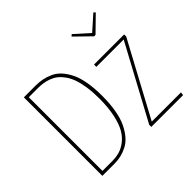

<svg xmlns="http://www.w3.org/2000/svg" viewBox="-170 -963 1178 1178"><g transform="rotate(-45 419.0 -374.0)"><path d="M770 -748 780.8 -737.8 682.1 -641.1H669.9L570.8 -737.8L582 -748L675.8 -664.1ZM201.2 -681.2Q233.9 -681.2 261.7 -675.5Q289.6 -669.9 318.4 -656.5Q347.2 -643.1 369.6 -618.2Q392.1 -593.3 409.9 -557.6Q427.7 -522 437.3 -468.8Q446.8 -415.5 446.8 -348.1Q446.8 -279.8 437 -224.4Q427.2 -168.9 409.2 -131.8Q391.1 -94.7 368.4 -68.1Q345.7 -41.5 317.6 -27.1Q289.6 -12.7 262.5 -6.3Q235.4 0 205.1 0H100.1V-681.2ZM201.2 -660.2H122.1V-21H206.1Q240.2 -21 269.5 -29.3Q298.8 -37.6 327.9 -59.8Q356.9 -82 377.2 -117.7Q397.5 -153.3 410.2 -212.2Q422.9 -271 422.9 -348.1Q422.9 -404.3 416 -450Q409.2 -495.6 397.7 -527.6Q386.2 -559.6 368.9 -583.7Q351.6 -607.9 333 -622.3Q314.5 -636.7 291.3 -645.3Q268.1 -653.8 246.8 -657Q225.6 -660.2 201.2 -660.2ZM808.1 -519V-501L549.8 -21H803.2L800.8 0H524.9V-18.1L784.2 -499H546.9V-519Z"/></g></svg>

Font: Fira Sans Compressed Thin
Style: Regular
Weight: 100
Width: 1
Designer: Carrois Corporate & Edenspiekermann AG
Foundry: Carrois Corporate GbR & Edenspiekermann AG
Version: Version 4.203;PS 004.203;hotconv 1.0.88;makeotf.lib2.5.64775